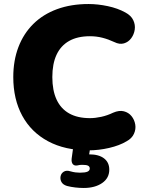

<svg xmlns="http://www.w3.org/2000/svg" viewBox="-20 -736 728 954"><path d="M420 11Q303 11 219 -34Q135 -79 90.5 -161Q46 -243 46 -353Q46 -435 71.5 -502Q97 -569 145.5 -617Q194 -665 263.5 -690.5Q333 -716 420 -716Q466 -716 515.5 -705.5Q565 -695 603 -674Q631 -659 642 -636Q653 -613 649.5 -589Q646 -565 632 -546Q618 -527 596 -520.5Q574 -514 548 -527Q518 -541 488.5 -548.5Q459 -556 427 -556Q365 -556 323.5 -532.5Q282 -509 261 -464Q240 -419 240 -353Q240 -287 261 -241.5Q282 -196 323.5 -172.5Q365 -149 427 -149Q453 -149 483 -155.5Q513 -162 542 -176Q572 -189 595.5 -183Q619 -177 633.5 -159Q648 -141 652 -117.5Q656 -94 645.5 -71Q635 -48 609 -34Q574 -13 522.5 -1Q471 11 420 11ZM396 198Q376 198 354 195.5Q332 193 313 188Q293 182 285.5 168.5Q278 155 281 140Q284 125 297 117Q310 109 329 115Q343 119 354.5 120.5Q366 122 377 122Q403 122 414.5 117Q426 112 426 101Q426 92 418 87.5Q410 83 390 83Q384 83 377.5 83.5Q371 84 364 86Q358 87 352.5 86Q347 85 342 80Q338 75 336.5 68.5Q335 62 336 52L346 -20H431L419 57L378 40Q389 35 401.5 33Q414 31 424 31Q471 31 497 51Q523 71 523 107Q523 149 487.5 173.5Q452 198 396 198Z"/></svg>

Font: Nunito ExtraLight Black
Style: Regular
Weight: 900
Version: Version 3.602